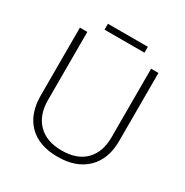

<svg xmlns="http://www.w3.org/2000/svg" viewBox="-186 -968 1090 1129"><g transform="rotate(30 359.5 -403.0)"><path d="M626 -713.9V-252Q626 -128.9 554.7 -59.6Q483.4 9.8 357.4 9.8Q231.4 9.8 162.1 -59.6Q92.8 -128.9 92.8 -253.9V-713.9H143.1V-252Q143.1 -149.4 200.2 -91.8Q256.8 -34.2 360.4 -34.2Q463.9 -34.2 520 -90.8Q576.2 -147.5 576.2 -247.1V-713.9ZM224.1 -815.9H495.1V-775.9H224.1Z"/></g></svg>

Font: OpenSans-Light
Style: Regular
Weight: 300
Foundry: Ascender Corporation
Version: Version 1.10